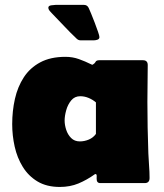

<svg xmlns="http://www.w3.org/2000/svg" viewBox="-20 -740 663 776"><path d="M221.7 15.6Q168.5 15.6 131.6 -6.6Q94.7 -28.8 72 -65.7Q49.3 -102.5 39.3 -147.5Q29.3 -192.4 29.3 -238.3Q29.3 -291.5 40.3 -340.3Q51.3 -389.2 76.2 -427.5Q101.1 -465.8 142.6 -488Q184.1 -510.3 244.6 -510.3Q273.4 -510.3 298.8 -501.2Q324.2 -492.2 349.6 -479.5L352.1 -478.5H354.5Q362.8 -483.4 366.2 -490Q369.6 -496.6 381.3 -496.6H557.6Q577.1 -496.6 577.1 -477.1Q577.1 -439.9 576.4 -402.8Q575.7 -365.7 575.7 -328.6Q575.7 -276.9 576.7 -224.6Q577.6 -172.4 579.6 -120.1Q580.6 -95.2 582.5 -70.3Q584.5 -45.4 584.5 -20.5Q584.5 0 564.9 0H385.3Q370.6 0 370.6 -17.1Q370.6 -20.5 370.8 -28.6Q371.1 -36.6 365.7 -36.6L363.8 -36.1Q331.1 -12.7 297.1 1.5Q263.2 15.6 221.7 15.6ZM302.7 -168.5Q321.3 -168.5 339.1 -176Q356.9 -183.6 367.7 -198.7V-326.2Q354.5 -337.4 338.1 -344.2Q321.8 -351.1 304.2 -351.1Q281.7 -351.1 267.8 -334.2Q253.9 -317.4 247.6 -294.4Q241.2 -271.5 241.2 -252.9Q241.2 -234.9 247.6 -215.3Q253.9 -195.8 267.6 -182.1Q281.2 -168.5 302.7 -168.5ZM304.2 -577.1Q297.4 -577.1 290.5 -583Q264.6 -607.4 239.7 -634Q214.8 -660.6 189.9 -686Q186.5 -689.9 181.6 -695.1Q176.8 -700.2 175.8 -705.6Q175.8 -706.5 175.5 -707.3Q175.3 -708 175.3 -708.5Q175.3 -716.8 186.8 -718.5Q198.2 -720.2 204.1 -720.2H319.8Q332.5 -720.2 338.4 -708Q341.3 -701.7 348.4 -684.8Q355.5 -668 363 -647.9Q370.6 -627.9 376.2 -611.6Q381.8 -595.2 381.8 -590.3Q381.8 -582.5 374.5 -579.8Q367.2 -577.1 360.8 -577.1Z"/></svg>

Font: Belanosima
Style: Bold
Weight: 700
Designer: The DocRepair Project, Santiago Orozco
Foundry: Google
Version: Version 2.000